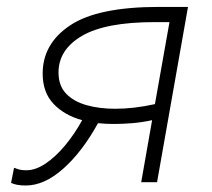

<svg xmlns="http://www.w3.org/2000/svg" viewBox="-20 -538 626 567"><path d="M314.9 -171.9Q291 -171.9 269.5 -174.3Q222.7 -89.4 166.7 -39.8Q110.8 9.8 56.2 9.8Q41 9.8 30 7.6Q19 5.4 12.7 2L21.5 -42.5Q22.5 -42 32.5 -38.6Q42.5 -35.2 58.1 -35.2Q85 -35.2 114.5 -54.9Q144 -74.7 172.1 -108.4Q200.2 -142.1 222.7 -183.1Q170.4 -197.3 138.2 -231.2Q106 -265.1 106 -320.8Q106 -409.2 187.5 -463.4Q269 -517.6 449.7 -517.6H535.2L443.8 0H397L429.2 -183.1Q399.9 -176.8 371.1 -174.3Q342.3 -171.9 314.9 -171.9ZM437.5 -230.5 480.5 -472.7H437Q291.5 -472.7 222.2 -432.1Q152.8 -391.6 152.8 -323.7Q152.8 -285.2 175 -261.7Q197.3 -238.3 235.4 -227.5Q273.4 -216.8 320.3 -216.8Q375.5 -216.8 437.5 -230.5Z"/></svg>

Font: Cascadia Code ExtraLight
Style: Italic
Weight: 200
Italic angle: -10°
Monospace: yes
Designer: Aaron Bell
Foundry: Saja Typeworks
Version: Version 2404.023; ttfautohint (v1.8.4)